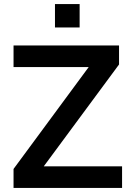

<svg xmlns="http://www.w3.org/2000/svg" viewBox="-20 -930 645 950"><path d="M47 0V-94L449 -639V-598H47V-705H569V-611L167 -67V-107H584V0ZM252 -794V-910H374V-794Z"/></svg>

Font: Nunito Sans 12pt ExtraLight
Style: Regular
Weight: 200
Version: Version 3.101;gftools[0.9.27]